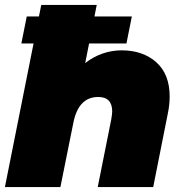

<svg xmlns="http://www.w3.org/2000/svg" viewBox="-25 -762 747 782"><path d="M666 -369Q666 -336 659 -302L599 0H373L428 -275Q432 -299 432 -308Q432 -367 375 -367Q295 -367 274 -263L221 0H-5L143 -742H369L322 -505Q355 -531 393 -544Q431 -557 470 -557Q557 -557 611.5 -508.5Q666 -460 666 -369ZM84 -695H512L490 -585H62Z"/></svg>

Font: Montserrat Alternates Black
Style: Italic
Weight: 900
Italic angle: -11.3°
Designer: Julieta Ulanovsky
Foundry: Julieta Ulanovsky
Version: Version 7.200